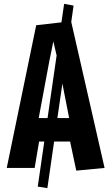

<svg xmlns="http://www.w3.org/2000/svg" viewBox="-20 -872 578 997"><path d="M226 105 176 97 210 -137H183L160 0H15L168 -741L299 -756L313 -852L362 -843L350 -758L523 0L376 14L344 -137H261ZM236 -554 181 -259H227L274 -584L257 -657ZM339 -259 304 -438 278 -259Z"/></svg>

Font: Freeman
Style: Regular
Weight: 400
Designer: Vernon Adams, Aoife Mooney, Rodrigo Fuenzalida
Foundry: Rodrigo Fuenzalida
Version: Version 1.000; ttfautohint (v1.8.4.7-5d5b)